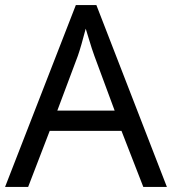

<svg xmlns="http://www.w3.org/2000/svg" viewBox="-20 -737 679 757"><path d="M545 0 459 -221H176L91 0H0L279 -717H360L638 0ZM432 -301 352 -517Q349 -525 342 -546Q335 -567 328.5 -589.5Q322 -612 318 -624Q310 -593 301.5 -563.5Q293 -534 287 -517L206 -301Z"/></svg>

Font: Noto Sans
Style: Regular
Weight: 400
Designer: Monotype Design Team
Foundry: Monotype Imaging Inc.
Version: Version 1.902